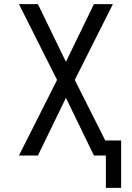

<svg xmlns="http://www.w3.org/2000/svg" viewBox="-20 -755 640 932"><path d="M494 157V0H436L300 -280L164 0H72L257 -367L72 -735H164L300 -455L436 -735H528L343 -367L491 -73H568V157Z"/></svg>

Font: Iosevka Extended
Style: Regular
Weight: 400
Width: 7
Monospace: yes
Designer: Belleve Invis
Foundry: Belleve Invis
Version: Version 32.5.0; ttfautohint (v1.8.4)